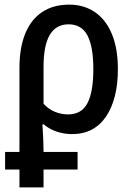

<svg xmlns="http://www.w3.org/2000/svg" viewBox="-20 -569 573 829"><path d="M64 240V163H2V87H64V-275Q64 -363 89 -424Q114 -485 162 -517Q210 -549 279 -549Q341 -549 388.5 -517.5Q436 -486 462.5 -423.5Q489 -361 489 -270Q489 -206 476 -154.5Q463 -103 438 -66Q413 -29 376.5 -9.5Q340 10 291 10Q256 10 224 -1Q192 -12 169 -32H163Q164 -20 165 -1.5Q166 17 167 39.5Q168 62 168 87H315V163H168V240ZM274 -75Q332 -75 357.5 -123.5Q383 -172 383 -270Q383 -368 357.5 -416Q332 -464 276 -464Q222 -464 195 -418.5Q168 -373 168 -280V-121Q189 -98 216.5 -86.5Q244 -75 274 -75Z"/></svg>

Font: Noto Sans Display SemiCondensed Medium
Style: Regular
Weight: 500
Width: 4
Designer: Monotype Design Team
Foundry: Monotype Imaging Inc.
Version: Version 2.003